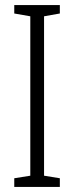

<svg xmlns="http://www.w3.org/2000/svg" viewBox="-20 -734 291 754"><path d="M215 0V-34L153 -44V-670L215 -681V-714H36V-681L99 -670V-44L36 -34V0Z"/></svg>

Font: Noto Sans Gujarati ExtraCondensed Light
Style: Regular
Weight: 300
Width: 2
Designer: Jelle Bosma - Monotype Design Team, Universal Thirst
Foundry: Monotype Imaging Inc.
Version: Version 2.106